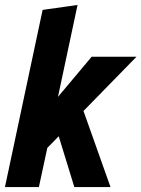

<svg xmlns="http://www.w3.org/2000/svg" viewBox="-20 -755 571 775"><path d="M0 0 152 -715 293 -735 214 -364 350 -526H531L317 -307L426 0H280L217 -205L171 -158L137 0Z"/></svg>

Font: Radio Canada Condensed
Style: Bold Italic
Weight: 700
Width: 3
Italic angle: -12°
Designer: Charles Daoud, Etienne Aubert Bonn, Alexandre Saumier Demers, Jacques Le Bailly
Foundry: Radio-Canada
Version: Version 2.104; ttfautohint (v1.8.4.7-5d5b);gftools[0.9.28.de